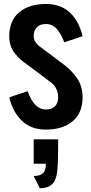

<svg xmlns="http://www.w3.org/2000/svg" viewBox="-20 -654 466 982"><path d="M152.3 58.6H277.3Q277.3 128.9 275.9 176.8Q274.9 203.1 272.9 221.2Q271 239.3 265.1 257.1Q259.3 274.9 249.5 285.4Q239.7 295.9 223.4 302.2Q207 308.6 183.6 308.6L152.3 246.1Q186 246.1 200.4 231.4Q214.8 216.8 214.8 183.6H152.3ZM308.6 -437.5Q301.8 -456.1 294.9 -469.5Q288.1 -482.9 276.6 -498.5Q265.1 -514.2 249.5 -522.7Q233.9 -531.2 214.8 -531.2Q185.1 -531.2 168.7 -514.9Q152.3 -498.5 152.3 -468.8Q152.3 -439.5 183.6 -416L308.6 -322.3Q329.6 -305.7 344.5 -290.3Q359.4 -274.9 373.5 -254.6Q387.7 -234.4 395 -209.5Q402.3 -184.6 402.3 -156.2Q402.3 -76.2 351.3 -33.7Q300.3 8.8 214.8 8.8Q137.7 8.8 91.1 -37.1Q44.4 -83 27.3 -156.2L121.1 -187.5Q154.8 -93.8 214.8 -93.8Q244.6 -93.8 261 -110.1Q277.3 -126.5 277.3 -156.2Q277.3 -199.7 246.1 -228.5L121.1 -322.3Q100.1 -336.4 85.9 -348.9Q71.8 -361.3 57.1 -379.4Q42.5 -397.5 34.9 -419.9Q27.3 -442.4 27.3 -468.8Q27.3 -548.8 78.4 -591.3Q129.4 -633.8 214.8 -633.8Q255.4 -633.8 288.1 -620.8Q320.8 -607.9 343 -584.5Q365.2 -561 379.6 -532.5Q394 -503.9 402.3 -468.8Z"/></svg>

Font: Oswald
Style: Stencbab
Weight: 400
Designer: Mathieu Le Lay
Foundry: Mathieu Le Lay
Version: Version 1.000